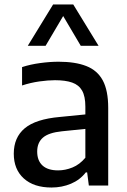

<svg xmlns="http://www.w3.org/2000/svg" viewBox="-20 -828 568 857"><path d="M210 9Q131 9 86.2 -31.5Q41.5 -72 41.5 -142Q41.5 -214.5 90.5 -255.5Q139.5 -296.5 247.5 -306L384 -319.5L394.5 -256L256.5 -242Q197.5 -236 171.8 -213.8Q146 -191.5 146 -151.5Q146 -111 169.8 -89.2Q193.5 -67.5 239.5 -67.5Q271.5 -67.5 303.5 -80.5Q335.5 -93.5 361 -124V-352Q361 -398 346.5 -423.5Q332 -449 302 -459.5Q272 -470 225.5 -470Q194.5 -470 155.5 -464.5Q116.5 -459 78.5 -446.5V-528.5Q115 -540.5 159 -546.5Q203 -552.5 241.5 -552.5Q316 -552.5 365.2 -533.2Q414.5 -514 438.8 -469Q463 -424 463 -346V0H376.5L369 -58.5H363Q337 -25 296.8 -8Q256.5 9 210 9ZM104 -623.5 217 -808H307L420 -623.5H340.5L252.5 -772.5H271.5L183.5 -623.5Z"/></svg>

Font: Encode Sans Condensed Thin Medium
Style: Regular
Weight: 500
Version: Version 3.002